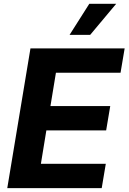

<svg xmlns="http://www.w3.org/2000/svg" viewBox="-20 -979 669 999"><path d="M17.8 0 138.5 -727.3H628.6L607.2 -600.5H271L242.5 -427.2H553.6L532.3 -300.4H221.2L192.8 -126.8H530.5L509.2 0ZM342 -797.6 444.6 -959.2H584.5L449.2 -797.6Z"/></svg>

Font: Inter P
Style: Bold Italic
Weight: 700
Italic angle: 9.39999°
Designer: Rasmus Andersson
Foundry: rsms
Version: Version 3.018;git-588b23468